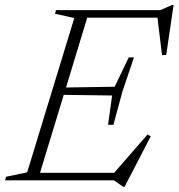

<svg xmlns="http://www.w3.org/2000/svg" viewBox="-43 -710 704 756"><path d="M442 25.5 405.5 0H-23L-19 -14L64 -31.5L249.5 -639L173.5 -656L177.5 -670H588L634.5 -690.5H640.5L611.5 -493.5L595 -493L577 -640.5H300.5L217 -365.5L408.5 -368.5L464 -484H484.5L439.5 -351L403.5 -218.5H382.5L398.5 -334L208 -336.5L114.5 -29.5H406.5L538 -180.5L550.5 -173L447.5 25.5Z"/></svg>

Font: Newsreader 16pt Light
Style: Italic
Weight: 300
Italic angle: -17°
Designer: Hugues Gentile
Foundry: Production Type
Version: Version 1.003; ttfautohint (v1.8.3)